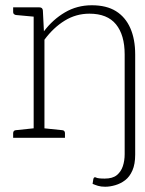

<svg xmlns="http://www.w3.org/2000/svg" viewBox="-20 -524 553 730"><path d="M108 0V-496H130Q142 -496 143 -484L147 -405Q181 -450 227 -477Q273 -504 329 -504Q385 -504 421 -481.5Q457 -459 475.5 -417Q494 -375 494 -317V0H454V-317Q454 -391 421 -431.5Q388 -472 320 -472Q269 -472 226 -445.5Q183 -419 149 -373V0ZM380 186Q364 186 352.5 182.5Q341 179 332 175L335 156Q338 147 345 151Q352 155 378 155Q408 155 424 142Q440 129 447 108Q454 87 454 62V-41H494V64Q494 100 483.5 124Q473 148 456 161Q439 174 418.5 180Q398 186 380 186ZM30 0V-18Q30 -23 33 -26Q36 -29 40 -29L116 -37L121 0ZM136 0 140 -37 217 -29Q221 -29 224 -26Q227 -23 227 -18V0ZM121 -496 116 -460 40 -467Q36 -468 33 -470.5Q30 -473 30 -478V-496Z"/></svg>

Font: Aleo ExtraLight
Style: Regular
Weight: 250
Designer: Alessio Laiso
Foundry: Alessio Laiso
Version: Version 2.001;gftools[0.9.29]